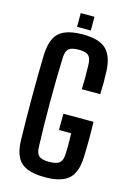

<svg xmlns="http://www.w3.org/2000/svg" viewBox="-137 -985 725 1060"><g transform="rotate(15 226.0 -455.0)"><path d="M230 8Q167 8 128 -8.2Q89 -24.5 70.5 -60.2Q52 -96 50.5 -153.5Q49 -211.5 48.2 -273.5Q47.5 -335.5 47.5 -398.8Q47.5 -462 48.2 -523.5Q49 -585 50.5 -642Q52.5 -701.5 70.8 -738Q89 -774.5 128 -791.2Q167 -808 230 -808Q321.5 -808 362.2 -770.8Q403 -733.5 407.5 -647.5Q409 -614.5 409 -581Q409 -547.5 407.5 -514H302Q303.5 -552.5 303.5 -586.2Q303.5 -620 302 -658.5Q300.5 -693 285 -706.8Q269.5 -720.5 230 -720.5Q189 -720.5 173.2 -706.8Q157.5 -693 155.5 -658.5Q153 -591.5 152 -527.5Q151 -463.5 151 -400.2Q151 -337 152 -273Q153 -209 155.5 -142.5Q157 -107.5 173 -93.8Q189 -80 230 -80Q272.5 -80 289.2 -93.8Q306 -107.5 308 -142.5Q309 -162 309.2 -182.8Q309.5 -203.5 309.2 -224Q309 -244.5 308 -264H238.5V-357H411Q412.5 -302 412.2 -251.2Q412 -200.5 410 -153.5Q407 -67 365.5 -29.5Q324 8 230 8ZM187.5 -840V-918.5H266V-840Z"/></g></svg>

Font: Big Shoulders Medium
Style: Regular
Weight: 500
Designer: Patric King
Foundry: XO Type Co
Version: Version 2.002